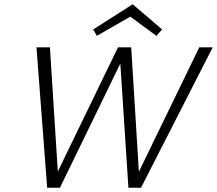

<svg xmlns="http://www.w3.org/2000/svg" viewBox="-20 -880 1017 900"><path d="M591 -802 434 -712 417 -742 602 -860 740 -742 713 -712ZM914 -658H977L641 0H582L544 -582L261 0H201L151 -658H214L251 -76L533 -658H595L631 -75Z"/></svg>

Font: EauTest Semilight
Style: Italic
Weight: 300
Italic angle: -12°
Designer: Christian Thalmann (Catharsis Fonts)
Version: Version 0.001;PS 000.001;hotconv 1.0.88;makeotf.lib2.5.64775